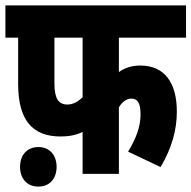

<svg xmlns="http://www.w3.org/2000/svg" viewBox="-20 -642 707 709"><path d="M419 -503H667V-622H0V-503H47V-332C47 -198 100 -138 204 -138C235 -138 261 -143 285 -155V0H419V-245C429 -264 447 -278 465 -278C488 -278 499 -261 499 -220C499 -173 482 -130 453 -82L573 -25C616 -98 633 -164 633 -230C633 -336 588 -400 498 -400C466 -400 440 -391 419 -376ZM181 -503H285V-283C268 -266 249 -256 229 -256C196 -256 181 -278 181 -334ZM54 -26C54 17 79 47 122 47C164 47 189 17 189 -26C189 -68 164 -99 122 -99C79 -99 54 -68 54 -26Z"/></svg>

Font: Noto Sans Devanagari ExtraCondensed ExtraBold
Style: Regular
Weight: 800
Width: 2
Designer: Jelle Bosma - Monotype Design Team
Foundry: Monotype Imaging Inc.
Version: Version 2.004